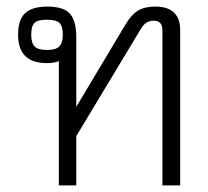

<svg xmlns="http://www.w3.org/2000/svg" viewBox="-20 -564 633 584"><path d="M159 -378Q144 -372 123 -372Q35 -372 35 -458Q35 -504 56.5 -524Q78 -544 124 -544Q173 -544 192.5 -522.5Q212 -501 212 -451V-239L362 -490Q379 -519 399.5 -531.5Q420 -544 452 -544Q528 -544 528 -472V0H474V-472Q474 -501 448 -501Q434 -501 424.5 -494.5Q415 -488 406 -472L212 -150V0H159ZM171 -458Q171 -485 160.5 -494.5Q150 -504 123 -504Q95 -504 85 -494.5Q75 -485 75 -458Q75 -433 85.5 -422.5Q96 -412 123 -412Q150 -412 160.5 -423Q171 -434 171 -458Z"/></svg>

Font: Pridi ExtraLight
Style: Regular
Weight: 275
Designer: Katatrad Team
Foundry: CadsonDemak
Version: Version 1.001